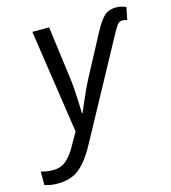

<svg xmlns="http://www.w3.org/2000/svg" viewBox="-209 -639 866 973"><g transform="rotate(-15 223.5 -153.0)"><path d="M-25 240Q-49 240 -64.5 237Q-80 234 -94 230V159Q-80 163 -64 165.5Q-48 168 -30 168Q11 168 39.5 143Q68 118 94 70L129 8L48 -536H136L171 -271Q176 -239 178.5 -200.5Q181 -162 182.5 -127.5Q184 -93 184 -72H187Q194 -88 207.5 -120Q221 -152 237 -186Q253 -220 265 -242L375 -449Q405 -505 428.5 -525.5Q452 -546 489 -546Q505 -546 518 -542.5Q531 -539 541 -534L528 -469Q524 -471 517 -472.5Q510 -474 503 -474Q487 -474 477 -461Q467 -448 452 -420L175 90Q135 165 90.5 202.5Q46 240 -25 240Z"/></g></svg>

Font: Noto IKEA Latin
Style: Italic
Weight: 400
Italic angle: -12°
Designer: Monotype Design Team
Foundry: Monotype Imaging Inc.
Version: Version 1.0